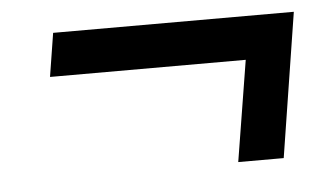

<svg xmlns="http://www.w3.org/2000/svg" viewBox="-33 -479 667 387"><g transform="rotate(-5 300.0 -286.0)"><path d="M435 -140 468 -344H72L86 -432H573L527 -140Z"/></g></svg>

Font: Nunito Sans 10pt
Style: Bold Italic
Weight: 700
Italic angle: -9°
Designer: Vernon Adams
Foundry: Vernon Adams
Version: Version 3.101;gftools[0.9.27]